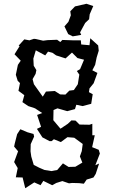

<svg xmlns="http://www.w3.org/2000/svg" viewBox="-20 -715 601 1019"><path d="M439 -695 378 -681 353 -655 356 -634 343 -599 322 -575 342 -534 366 -522 411 -530 405 -543 432 -593 453 -613 456 -639 475 -683ZM55 145 74 177 64 226 100 227 114 284 162 253 195 268 210 245 257 268 279 256 311 246 346 258 363 256 400 257 425 260 440 238 476 227 488 208 506 153 486 162 510 100 504 80 469 66 483 3H470V-58L455 -53L402 -54L381 -75L359 -76L340 -58L301 -32L263 -77L264 -131L285 -140L337 -125L378 -136L385 -159L418 -152L464 -164L472 -215L452 -226L455 -246L477 -273L497 -328L470 -342L485 -371L493 -410L504 -446L501 -474L459 -512L455 -475L411 -479L409 -501H367L311 -503L300 -492L283 -504L232 -502L209 -499L170 -508L160 -509L136 -501L109 -506L79 -473L84 -470L57 -427L90 -393L75 -371L64 -318L74 -286L86 -274L78 -233L109 -210L99 -173L130 -152L166 -140L204 -115L177 -105L198 -42L176 -31L205 14L243 34H254L266 24L303 39L338 13L374 16L419 49L414 87L404 115L417 148L380 170L344 171L314 152L284 187L253 193L216 187L188 175L159 160L146 116L142 88L143 50L161 10L158 -4L126 -13L88 -29L71 -3L58 48L55 63L76 88L58 137ZM153 -295 169 -323 173 -343 159 -366 157 -404 170 -448 220 -421 235 -441 258 -435 278 -421 328 -405 362 -436 391 -407 426 -398 405 -348 388 -338 401 -319 393 -268 372 -237 348 -234 327 -213 299 -214 271 -232 224 -229 207 -202 160 -268Z"/></svg>

Font: チョークS
Style: Regular
Weight: 400
Designer: [Stick] Fontworks Inc.
Foundry: [Stick] Fontworks Inc.
Version: Version 1.200;FEAKit 1.0